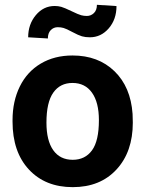

<svg xmlns="http://www.w3.org/2000/svg" viewBox="-20 -769 605 799"><path d="M32.2 -269Q32.2 -347.7 62.5 -409.2Q92.8 -470.7 149.7 -504.4Q206.5 -538.1 281.7 -538.1Q388.7 -538.1 456.3 -472.7Q523.9 -407.2 531.7 -294.9L532.7 -258.8Q532.7 -137.2 464.8 -63.7Q397 9.8 282.7 9.8Q168.5 9.8 100.3 -63.5Q32.2 -136.7 32.2 -262.7ZM173.3 -258.8Q173.3 -183.6 201.7 -143.8Q230 -104 282.7 -104Q334 -104 362.8 -143.3Q391.6 -182.6 391.6 -269Q391.6 -342.8 362.8 -383.3Q334 -423.8 281.7 -423.8Q230 -423.8 201.7 -383.5Q173.3 -343.3 173.3 -258.8ZM464.8 -743.7Q464.8 -688.5 432.6 -651.1Q400.4 -613.8 354 -613.8Q335.4 -613.8 321 -617.9Q306.6 -622.1 281.2 -635.7Q255.9 -649.4 244.6 -652.6Q233.4 -655.8 220.2 -655.8Q203.1 -655.8 191.2 -643.6Q179.2 -631.3 179.2 -608.9L97.2 -613.8Q97.2 -668 129.2 -706.1Q161.1 -744.1 207.5 -744.1Q222.2 -744.1 235.1 -740.5Q248 -736.8 277.3 -722.7Q306.6 -708.5 317.9 -705.6Q329.1 -702.6 341.3 -702.6Q358.4 -702.6 370.8 -714.6Q383.3 -726.6 383.3 -749Z"/></svg>

Font: Robotiche
Style: Bold
Weight: 700
Designer: Google
Version: Version 2.001150; 2014